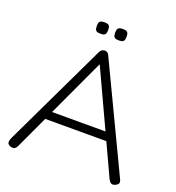

<svg xmlns="http://www.w3.org/2000/svg" viewBox="-150 -957 1000 1089"><g transform="rotate(20 350.5 -412.5)"><path d="M681 -32Q686 -23 686.5 -15.5Q687 -8 682.5 -2.5Q678 3 668 8Q652 15 642.5 9.5Q633 4 626 -10L350 -604L75 -12Q68 3 58.5 8Q49 13 32 7Q22 3 18 -3.5Q14 -10 16 -20Q18 -30 24 -43L323 -669Q327 -677 334.5 -682Q342 -687 351 -687Q357 -687 362 -685Q367 -683 371 -679Q375 -675 378 -668ZM152 -207 172 -257H530L549 -207ZM405 -768Q388 -768 381 -773Q374 -778 372.5 -786.5Q371 -795 371 -803Q371 -812 372.5 -819.5Q374 -827 381 -832Q388 -837 405 -837Q423 -837 430 -832Q437 -827 438.5 -819Q440 -811 440 -803Q440 -795 438.5 -786.5Q437 -778 430 -773Q423 -768 405 -768ZM295 -768Q277 -768 270 -773Q263 -778 261.5 -786.5Q260 -795 260 -803Q260 -812 261.5 -819.5Q263 -827 270 -832Q277 -837 295 -837Q312 -837 319 -832Q326 -827 327.5 -819Q329 -811 329 -803Q329 -795 327.5 -786.5Q326 -778 319 -773Q312 -768 295 -768Z"/></g></svg>

Font: Fredoka Light
Style: Regular
Weight: 300
Designer: Ben Nathan
Foundry: Milena B. Brandão, Ben Nathan
Version: Version 2.001